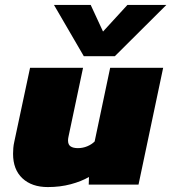

<svg xmlns="http://www.w3.org/2000/svg" viewBox="-20 -749 695 779"><path d="M320 -521 199 -729H348L398 -621L497 -729H655L446 -521ZM174 10Q109 10 71 -25.5Q33 -61 33 -125Q33 -136 34 -148.5Q35 -161 38 -174L102 -474H317L258 -195Q257 -191 256.5 -186.5Q256 -182 256 -179Q256 -162 266.5 -155Q277 -148 296 -148Q316 -148 334 -155.5Q352 -163 364 -175L427 -474H642L542 0H340L341 -31Q310 -13 267 -1.5Q224 10 174 10Z"/></svg>

Font: Kanit ExtraBold
Style: Italic
Weight: 800
Italic angle: -12°
Designer: Katatrad Team
Foundry: CadsonDemak
Version: Version 2.000; ttfautohint (v1.8.3)